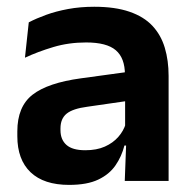

<svg xmlns="http://www.w3.org/2000/svg" viewBox="-20 -522 556 554"><path d="M340 0 344.5 -120 341 -131V-284.5L340.5 -306.5Q340.5 -354.5 314.2 -377Q288 -399.5 228.5 -399.5Q178 -399.5 133.8 -386.2Q89.5 -373 52 -355.5L63 -457.5Q85 -469 113.2 -479.2Q141.5 -489.5 176.5 -496Q211.5 -502.5 252 -502.5Q312 -502.5 353.5 -488.2Q395 -474 419.8 -447.5Q444.5 -421 455.5 -384.2Q466.5 -347.5 466.5 -303V0ZM179.5 11.5Q106.5 11.5 68.2 -25Q30 -61.5 30 -129V-143Q30 -214.5 74 -248.8Q118 -283 213.5 -296L352.5 -315L360 -232.5L232 -214Q190 -208.5 172.2 -194Q154.5 -179.5 154.5 -151.5V-146.5Q154.5 -119 171.8 -103.8Q189 -88.5 226 -88.5Q259 -88.5 282.5 -99Q306 -109.5 321.2 -126.8Q336.5 -144 343 -165.5L361 -102H339Q331 -70.5 313.2 -44.8Q295.5 -19 263.5 -3.8Q231.5 11.5 179.5 11.5Z"/></svg>

Font: Anek Latin SemiBold
Style: Regular
Weight: 600
Designer: Yesha Goshar
Foundry: Ek Type
Version: Version 1.003